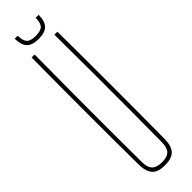

<svg xmlns="http://www.w3.org/2000/svg" viewBox="-314 -910 906 906"><g transform="rotate(-45 138.5 -457.0)"><path d="M138.5 5Q93.5 5 73.5 -16Q53.5 -37 52.5 -85Q51 -264.5 51 -442.8Q51 -621 52.5 -800H72.5Q71.5 -680.5 71 -561.5Q70.5 -442.5 70.5 -323.5Q70.5 -204.5 71.5 -85Q71.5 -47.5 87.5 -31.2Q103.5 -15 138.5 -15Q174 -15 189.2 -31.2Q204.5 -47.5 204.5 -85Q205.5 -204.5 205.8 -323.5Q206 -442.5 205.8 -561.5Q205.5 -680.5 204.5 -800H224.5Q226 -621 226 -442.8Q226 -264.5 224.5 -85Q224 -37 203.8 -16Q183.5 5 138.5 5ZM138.5 -838Q96.5 -838 78 -856.8Q59.5 -875.5 58.5 -919H78.5Q79.5 -884.5 92.2 -871.2Q105 -858 138.5 -858Q172.5 -858 185.2 -871.2Q198 -884.5 198.5 -919H218.5Q218 -875.5 199.2 -856.8Q180.5 -838 138.5 -838Z"/></g></svg>

Font: Big Shoulders Display Thin Thin
Style: Regular
Weight: 250
Version: Version 2.002